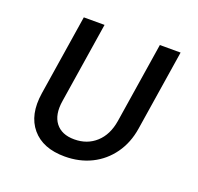

<svg xmlns="http://www.w3.org/2000/svg" viewBox="-103 -661 807 783"><g transform="rotate(20 300.0 -270.0)"><path d="M253 10Q158 10 110.5 -46.5Q63 -103 78 -200L133 -550H223L168 -200Q158 -138 184.5 -103.5Q211 -69 266 -69Q322 -69 360 -103.5Q398 -138 408 -200L463 -550H553L498 -200Q488 -136 454 -88.5Q420 -41 368.5 -15.5Q317 10 253 10Z"/></g></svg>

Font: NKDuy Mono
Style: Italic
Weight: 400
Italic angle: -9°
Monospace: yes
Designer: NKDuy
Foundry: NKDuy
Version: Version 2.251; ttfautohint (v1.8.4.7-5d5b)